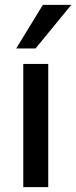

<svg xmlns="http://www.w3.org/2000/svg" viewBox="-20 -764 311 784"><path d="M75 0V-503H177V0ZM46 -566 155 -744H271L125 -566Z"/></svg>

Font: REM Medium
Style: Regular
Weight: 400
Version: Version 1.005;gftools[0.9.28]